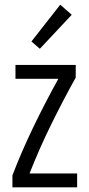

<svg xmlns="http://www.w3.org/2000/svg" viewBox="-20 -799 379 819"><path d="M33 0V-51Q72 -153 123 -258.5Q174 -364 229 -463H46V-522H303V-468Q251 -375 199.5 -270.5Q148 -166 106 -59H309V0ZM150 -591 114 -622 237 -779 286 -736Z"/></svg>

Font: Ubuntu Sans Condensed
Style: Regular
Weight: 400
Width: 3
Designer: Dalton Maag Ltd
Foundry: Dalton Maag Ltd
Version: Version 1.006; ttfautohint (v1.8.4.7-5d5b)